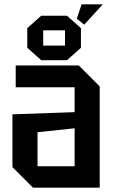

<svg xmlns="http://www.w3.org/2000/svg" viewBox="-20 -860 524 880"><path d="M37 -94V-336L322 -346V-460H52V-560H341L437 -464V0H131ZM152 -254V-98H322V-272ZM105 -641V-731L169 -788H287L351 -731V-641L287 -584H169ZM178 -651H278V-721H178ZM366 -747 332 -774 354 -840H451Z"/></svg>

Font: Tektur SemiCondensed Medium
Style: Regular
Weight: 500
Width: 4
Designer: Adam Jagosz
Foundry: Adam Jagosz
Version: Version 1.005;gftools[0.9.30]